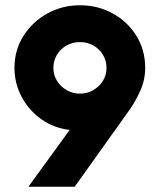

<svg xmlns="http://www.w3.org/2000/svg" viewBox="-20 -710 607 730"><path d="M88 0 247 -219 245 -216Q185 -223 137.5 -256.5Q90 -290 62.5 -341.5Q35 -393 35 -452Q35 -520 69.5 -574Q104 -628 160.5 -659Q217 -690 284 -690Q352 -690 408.5 -659Q465 -628 498.5 -574Q532 -520 532 -452Q532 -407 514 -366.5Q496 -326 473 -293L264 0ZM284 -354Q312 -354 335 -367.5Q358 -381 371.5 -403Q385 -425 385 -452Q385 -479 371.5 -501.5Q358 -524 335 -537Q312 -550 284 -550Q256 -550 233 -537Q210 -524 196.5 -501.5Q183 -479 183 -452Q183 -425 196.5 -403Q210 -381 233 -367.5Q256 -354 284 -354Z"/></svg>

Font: Teachers
Style: Regular
Weight: 400
Designer: Alfredo Marco Pradil, Chank Diesel
Version: Version 1.001